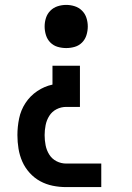

<svg xmlns="http://www.w3.org/2000/svg" viewBox="-20 -548 540 783"><path d="M250 -352Q232 -352 215 -357Q198 -362 185.5 -374.5Q173 -387 167.5 -404.5Q162 -422 162 -440Q162 -458 167.5 -475Q173 -492 185.5 -504.5Q198 -517 215 -522.5Q232 -528 250 -528Q268 -528 285 -522.5Q302 -517 314.5 -504.5Q327 -492 332.5 -475Q338 -458 338 -440Q338 -422 332.5 -404.5Q327 -387 314.5 -374.5Q302 -362 285 -357Q268 -352 250 -352ZM250 215Q222 215 195 209.5Q168 204 144 191Q120 178 101 157Q82 136 71 111Q60 86 55.5 58.5Q51 31 51 3Q51 -31 58 -65Q65 -99 84 -128Q103 -157 132 -176.5Q161 -196 194 -203V-280H306V-112H250Q229 -112 210.5 -102.5Q192 -93 181 -75.5Q170 -58 166 -37.5Q162 -17 162 3Q162 24 166 44.5Q170 65 181 82.5Q192 100 210.5 109.5Q229 119 250 119H393V215Z"/></svg>

Font: Iosevka Algr
Style: Bold
Weight: 700
Monospace: yes
Designer: Belleve Invis
Foundry: Belleve Invis
Version: Version 26.0.2; ttfautohint (v1.8.3)